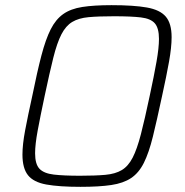

<svg xmlns="http://www.w3.org/2000/svg" viewBox="-20 -716 715 744"><path d="M292 8Q209 8 159.5 -1Q110 -10 88.5 -37Q67 -64 67 -117Q67 -156 77.5 -211.5Q88 -267 105 -344Q124 -438 140.5 -501Q157 -564 176.5 -602.5Q196 -641 225 -661.5Q254 -682 299 -689Q344 -696 412 -696Q498 -696 549 -687Q600 -678 622.5 -651.5Q645 -625 645 -572Q645 -533 635 -477Q625 -421 608 -344Q588 -250 572.5 -187Q557 -124 537.5 -85Q518 -46 488 -26Q458 -6 411 1Q364 8 292 8ZM290 -35Q349 -35 388 -38.5Q427 -42 452 -57Q477 -72 494 -105Q511 -138 526 -196Q541 -254 560 -344Q577 -423 586.5 -477Q596 -531 596 -565Q596 -607 580 -625.5Q564 -644 526 -648.5Q488 -653 422 -653Q362 -653 323.5 -649.5Q285 -646 260 -631Q235 -616 218 -583Q201 -550 186.5 -492Q172 -434 153 -344Q136 -264 126 -210Q116 -156 116 -122Q116 -80 133 -62Q150 -44 188.5 -39.5Q227 -35 290 -35Z"/></svg>

Font: Saira ExtraLight
Style: Italic
Weight: 200
Italic angle: -12°
Designer: Hector Gatti with collaboration of the Omnibus-Type team
Foundry: Omnibus-Type
Version: Version 1.100; ttfautohint (v1.8.3)